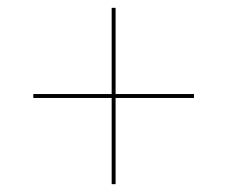

<svg xmlns="http://www.w3.org/2000/svg" viewBox="-20 -500 590 490"><path d="M65 -250V-260H265V-480H275V-260H475V-250H275V-30H265V-250Z"/></svg>

Font: Jost* Hairline
Style: Regular
Weight: 100
Version: Version 3.7